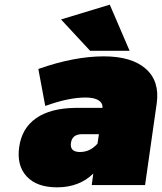

<svg xmlns="http://www.w3.org/2000/svg" viewBox="-20 -801 701 831"><path d="M63 -164.1Q74.2 -246.1 136.2 -289.3Q198.2 -332.5 304.2 -334H423.8Q424.8 -355.5 406 -367.2Q387.2 -378.9 350.1 -378.9Q277.8 -378.9 181.2 -344.2L175.8 -342.8L146 -502L149.9 -503.9Q302.7 -557.1 429.2 -557.1Q549.8 -557.1 610.8 -503.4Q671.9 -449.7 658.2 -353L607.9 0H377L383.8 -49.8Q322.8 9.8 227.1 9.8Q139.2 9.8 95.5 -37.4Q51.8 -84.5 63 -164.1ZM244.1 -716.8 455.1 -780.8 541 -581.1H370.1ZM287.1 -183.1Q281.2 -143.1 326.2 -143.1Q370.1 -143.1 401.9 -179.2L408.2 -220.2H335Q293 -220.2 287.1 -183.1Z"/></svg>

Font: Trueno UltraBlack
Style: Italic
Weight: 950
Designer: Julieta Ulanovsky
Foundry: Julieta Ulanovsky
Version: Version 3.001b | FøM Fix